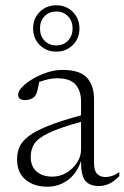

<svg xmlns="http://www.w3.org/2000/svg" viewBox="-20 -695 470 725"><path d="M354 7.5Q318 7.5 301.8 -12.8Q285.5 -33 286 -87Q269.5 -39 235.5 -14.5Q201.5 10 158.5 10Q109 10 76.8 -16.2Q44.5 -42.5 44.5 -94Q44.5 -118.5 53.5 -139.8Q62.5 -161 87.8 -180.5Q113 -200 160.8 -219.2Q208.5 -238.5 286 -259.5V-311.5Q286 -352.5 265.2 -376Q244.5 -399.5 195 -399.5Q166.5 -399.5 128 -385.5Q124.5 -366 120.8 -351.5Q117 -337 110 -330Q104 -323.5 94.2 -320.2Q84.5 -317 75 -317Q48.5 -317 48.5 -337.5Q48.5 -350.5 63.8 -366.5Q79 -382.5 104 -397.2Q129 -412 158.2 -421.5Q187.5 -431 215 -431Q281.5 -431 308.2 -401.8Q335 -372.5 335 -320.5V-79.5Q335 -51 346.5 -38.8Q358 -26.5 378.5 -26.5Q390.5 -26.5 403.2 -30.8Q416 -35 430.5 -45V-30Q411.5 -10 392.2 -1.2Q373 7.5 354 7.5ZM96 -103Q96 -66.5 118.2 -47.2Q140.5 -28 177.5 -28Q207 -28 231.5 -43Q256 -58 271 -81.2Q286 -104.5 286 -129.5V-235Q203 -212 162.5 -192.2Q122 -172.5 109 -151.2Q96 -130 96 -103ZM192.5 -675Q230 -675 255 -650Q280 -625 280 -587.5Q280 -550 255 -525Q230 -500 192.5 -500Q155 -500 130 -525Q105 -550 105 -587.5Q105 -625 130 -650Q155 -675 192.5 -675ZM192.5 -523.5Q219.5 -523.5 236.8 -541.5Q254 -559.5 254 -587.5Q254 -615.5 236.8 -633.5Q219.5 -651.5 192.5 -651.5Q165.5 -651.5 148.2 -633.5Q131 -615.5 131 -587.5Q131 -559.5 148.2 -541.5Q165.5 -523.5 192.5 -523.5Z"/></svg>

Font: Newsreader Text Light
Style: Regular
Weight: 300
Designer: Hugues Gentile
Foundry: Production Type
Version: Version 1.002